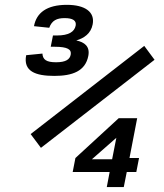

<svg xmlns="http://www.w3.org/2000/svg" viewBox="-20 -754 660 774"><path d="M249.5 -734.5C168.5 -734.5 127 -702.5 117 -648.5L178.5 -642C189 -671.5 209 -681 240.5 -681C273.5 -681 289 -671 285 -650.5C280 -626 257.5 -611 209.5 -611H193.5L184.5 -565.5H200C254 -565.5 269 -554 265 -533.5C261.5 -515 246 -503 206 -503C167 -503 152.5 -513.5 151 -538L85.5 -531.5C73 -466.5 123 -448 199 -448C272 -448 324 -467 336 -528.5C343.5 -567 320.5 -584 287.5 -591C319 -600 346.5 -619 353.5 -655.5C363.5 -706 322.5 -734.5 249.5 -734.5ZM103.5 -213.5 145 -158 603 -513 561.5 -569ZM273 -60.5H422L410.5 0H479L491 -60.5H529.5L540.5 -117H502L533 -277.5H458.5L284 -117ZM350.5 -112 449 -198.5 432 -112Z"/></svg>

Font: Monaspace Krypton SemiBold
Style: Italic
Weight: 600
Italic angle: -11°
Designer: Riley Cran & the Lettermatic Team
Foundry: Lettermatic
Version: Version 1.101 (Monaspace Krypton)